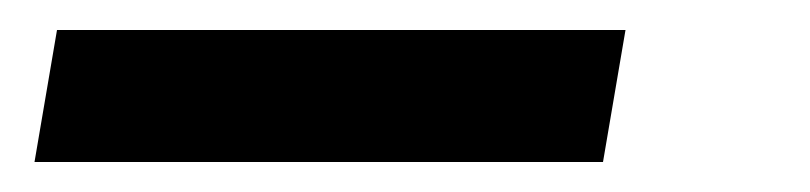

<svg xmlns="http://www.w3.org/2000/svg" viewBox="-20 -108 540 128"><path d="M3 0 18 -88H397L382 0Z"/></svg>

Font: iosevka_custom_sans_ss08 SmBd
Style: Italic
Weight: 600
Italic angle: -10°
Designer: Belleve Invis
Foundry: Belleve Invis
Version: Version 10.3.0; ttfautohint (v1.8.3)